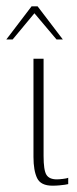

<svg xmlns="http://www.w3.org/2000/svg" viewBox="-45 -585 244 608"><path d="M121 3Q84 3 72.5 -21Q61 -45 61 -88V-399H93V-91Q93 -46 102 -31.5Q111 -17 135 -17Q142 -17 154.5 -18.5Q167 -20 171 -22V-2Q168 -1 160.5 0Q153 1 143 2Q133 3 121 3ZM-25 -460 55 -565H74L154 -460H134L64 -543L-5 -460Z"/></svg>

Font: Genos Thin ExtraLight
Style: Regular
Weight: 250
Version: Version 1.010